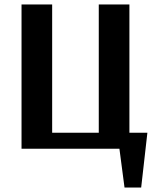

<svg xmlns="http://www.w3.org/2000/svg" viewBox="-20 -670 707 865"><path d="M541 175 518 0H77V-650H215V-72H425V-650H563V-72H644L616 175Z"/></svg>

Font: Arsenal
Style: Bold
Weight: 700
Designer: Andrij Shevchenko
Foundry: Stairsfor
Version: Version 2.001;PS 002.001;hotconv 1.0.88;makeotf.lib2.5.64775